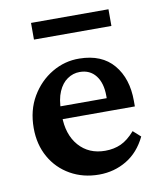

<svg xmlns="http://www.w3.org/2000/svg" viewBox="-72 -655 599 720"><g transform="rotate(-10 227.5 -295.0)"><path d="M248 7.8Q187.5 7.8 139.2 -19.5Q90.8 -46.9 63.5 -95.2Q36.1 -143.6 36.1 -206.1Q36.1 -274.4 66.4 -325.7Q96.7 -377 145.5 -405.8Q194.3 -434.6 250 -433.6Q335 -432.6 379.4 -379.9Q423.8 -327.1 423.8 -242.2V-220.7H134.8V-269.5H338.9L325.2 -249V-278.3Q325.2 -327.1 303.2 -355.5Q281.2 -383.8 242.2 -383.8Q216.8 -383.8 195.3 -369.1Q173.8 -354.5 161.1 -325.2Q148.4 -295.9 148.4 -252V-234.4Q148.4 -162.1 186 -119.1Q223.6 -76.2 286.1 -76.2Q319.3 -76.2 346.2 -88.4Q373 -100.6 399.4 -130.9L427.7 -105.5Q400.4 -48.8 353 -20.5Q305.7 7.8 248 7.8ZM94.7 -596.7H389.6V-533.2H94.7Z"/></g></svg>

Font: Crimson Pro SemiBold
Style: Regular
Weight: 600
Designer: Jacques Le Bailly
Foundry: Baron von Fonthausen
Version: Version 1.003